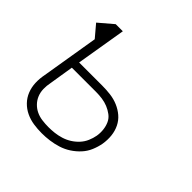

<svg xmlns="http://www.w3.org/2000/svg" viewBox="-142 -648 783 783"><g transform="rotate(45 250.0 -256.0)"><path d="M200 8Q176 8 152.5 4.5Q129 1 108 -9Q87 -19 71 -35.5Q55 -52 46.5 -73.5Q38 -95 37 -119Q36 -143 41 -168L82 -416L38 -468L99 -520H140L104 -304H237Q262 -304 285.5 -301Q309 -298 330 -289Q351 -280 368 -265.5Q385 -251 395 -230.5Q405 -210 407.5 -186.5Q410 -163 406 -138Q402 -116 393 -94.5Q384 -73 368 -55.5Q352 -38 332 -25Q312 -12 289.5 -5Q267 2 244.5 5Q222 8 200 8ZM202 -29Q219 -29 236.5 -31Q254 -33 272 -38.5Q290 -44 306 -54Q322 -64 335 -78Q348 -92 355.5 -109.5Q363 -127 366 -144Q369 -162 367 -180Q365 -198 358 -213.5Q351 -229 337 -239.5Q323 -250 307 -256.5Q291 -263 273.5 -265.5Q256 -268 237 -268H98L81 -162Q77 -143 77.5 -124.5Q78 -106 84.5 -90Q91 -74 103 -61.5Q115 -49 130.5 -41.5Q146 -34 164.5 -31.5Q183 -29 202 -29Z"/></g></svg>

Font: Iosevka Curly Extralight
Style: Italic
Weight: 200
Italic angle: -9°
Monospace: yes
Designer: Belleve Invis
Foundry: Belleve Invis
Version: Version 22.1.2; ttfautohint (v1.8.4)